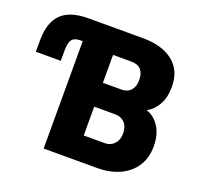

<svg xmlns="http://www.w3.org/2000/svg" viewBox="-122 -844 1031 983"><g transform="rotate(20 393.0 -352.5)"><path d="M211 0V-585H198Q166 -585 153 -568Q140 -551 140 -507V-452H4V-512Q4 -612 51.5 -658.5Q99 -705 198 -705H497Q599 -705 659.5 -658Q720 -611 720 -521Q720 -461 697 -422Q674 -383 642 -367V-364Q667 -356 688 -336Q709 -316 723 -283Q737 -250 737 -203Q737 -140 707.5 -94.5Q678 -49 625 -24.5Q572 0 501 0ZM381 -133H496Q527 -133 547 -154.5Q567 -176 567 -211Q567 -249 547 -269.5Q527 -290 497 -290H381ZM381 -420H482Q515 -420 533 -440.5Q551 -461 551 -497Q551 -533 533.5 -552.5Q516 -572 481 -572H381Z"/></g></svg>

Font: Nunito Sans 7pt Condensed Black
Style: Regular
Weight: 900
Width: 3
Designer: Vernon Adams
Foundry: Vernon Adams
Version: Version 3.101;gftools[0.9.27]